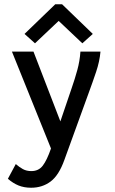

<svg xmlns="http://www.w3.org/2000/svg" viewBox="-20 -705 540 900"><path d="M126 175Q93 175 67 164.5Q41 154 17 133L54 64Q70 78 87 87.5Q104 97 127 97Q161 97 180.5 71.5Q200 46 219 -9L36 -463H137L263 -136L316 -292Q331 -335 342.5 -377Q354 -419 357 -463H451Q447 -417 430.5 -368Q414 -319 397 -273L282 44Q256 117 217 146Q178 175 126 175ZM144 -502 95 -546 239 -685H271L415 -546L366 -502L255 -607Z"/></svg>

Font: Inconsolata SemiBold
Style: Regular
Weight: 600
Monospace: yes
Designer: Raph Levien, Cyreal, Brenton Simpson
Foundry: Raph Levien, Cyreal, Google
Version: Version 3.100; ttfautohint (v1.8.4.7-5d5b)